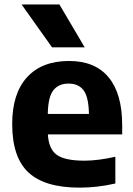

<svg xmlns="http://www.w3.org/2000/svg" viewBox="-20 -828 594 858"><path d="M335 10.5Q180.5 10.5 107.5 -57Q34.5 -124.5 34.5 -274Q34.5 -410 100.8 -482.8Q167 -555.5 288.5 -555.5Q405 -555.5 465.5 -482.2Q526 -409 526 -269V-227.5H194Q197.5 -162.5 233.5 -136.2Q269.5 -110 357.5 -110Q389.5 -110 424.8 -114.8Q460 -119.5 495.5 -127.5V-8Q451.5 2 412.5 6.2Q373.5 10.5 335 10.5ZM287 -454.5Q242.5 -454.5 218.8 -425Q195 -395.5 193.5 -319H377.5Q376 -395 353.2 -424.8Q330.5 -454.5 287 -454.5ZM212.5 -616.5 76.5 -808H245.5L358.5 -616.5Z"/></svg>

Font: Encode Sans
Style: Bold
Weight: 700
Designer: Multiple Designers
Foundry: Impallari Type
Version: Version 3.002; ttfautohint (v1.8.3) -l 8 -r 50 -G 200 -x 14 